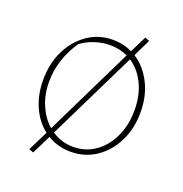

<svg xmlns="http://www.w3.org/2000/svg" viewBox="-141 -848 1008 1055"><g transform="rotate(20 362.5 -321.0)"><path d="M357 7Q283 7 222 -30L167 81L141 71L199 -46Q145 -87 113.5 -156.5Q82 -226 82 -313Q82 -410 119.5 -486Q157 -562 222 -606.5Q287 -651 369 -651Q429 -651 482 -626L530 -723L556 -713L507 -612Q570 -572 608 -497.5Q646 -423 646 -328Q646 -232 608.5 -156.5Q571 -81 506 -37Q441 7 357 7ZM116 -315Q116 -240 142.5 -178.5Q169 -117 214 -78L467 -596Q420 -618 364 -618Q320 -618 276 -604Q232 -590 196 -563Q116 -445 116 -315ZM362 -23Q434 -23 490 -62.5Q546 -102 578.5 -170.5Q611 -239 611 -327Q611 -413 579.5 -479Q548 -545 492 -582L237 -61Q293 -23 362 -23Z"/></g></svg>

Font: Piazzolla Thin
Style: Regular
Weight: 100
Designer: Juan Pablo del Peral
Foundry: Huerta Tipografica
Version: Version 1.330